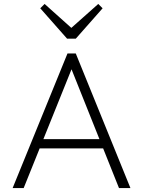

<svg xmlns="http://www.w3.org/2000/svg" viewBox="-20 -953 724 973"><path d="M44 0 322 -682H364L641 0H583L332 -628H353L100 0ZM165 -201V-248H520V-201ZM478 -933 500 -911 364 -757H320L184 -911L206 -933L359 -796L325 -797Z"/></svg>

Font: Outfit Thin ExtraLight
Style: Regular
Weight: 250
Version: Version 1.100;gftools[0.9.27]